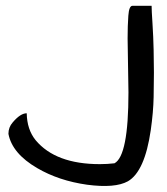

<svg xmlns="http://www.w3.org/2000/svg" viewBox="-20 -635 569 656"><path d="M418.9 -319.3 416 -503.9Q416 -547.9 418.5 -581.5Q420.9 -615.2 432.6 -615.2H498Q498 -599.6 501 -554.7Q503.9 -509.8 504.9 -464.4Q505.9 -418.9 505.9 -386.7Q505.9 -354.5 504.9 -303.2Q503.9 -252 495.1 -190.4Q474.6 -48.8 417 -15.6Q373 8.8 277.3 -3.9Q180.7 -17.6 107.4 -60.5Q21.5 -110.4 8.8 -177.7Q8.8 -200.2 23.4 -216.8Q49.8 -248 71.3 -248Q72.3 -192.4 101.6 -156.2Q169.9 -74.2 321.3 -74.2Q346.7 -74.2 371.1 -77.1Q418.9 -102.5 418.9 -319.3Z"/></svg>

Font: Architects Daughter
Style: Regular
Weight: 400
Designer: Kimberly Geswein
Foundry: Kimberly Geswein
Version: Version 1.002 2010